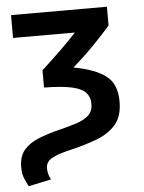

<svg xmlns="http://www.w3.org/2000/svg" viewBox="-52 -564 595 796"><g transform="rotate(-5 245.5 -165.5)"><path d="M35 191Q28 177 19.5 158Q11 139 11 111Q11 65 33.5 38.5Q56 12 94.5 -3.5Q133 -19 182 -31Q223 -41 255 -51.5Q287 -62 305.5 -79Q324 -96 324 -127Q324 -154 308 -172.5Q292 -191 251 -200.5Q210 -210 134 -211V-283Q177 -322 217 -361Q257 -400 281 -427H24V-522H423V-444Q393 -409 351.5 -366.5Q310 -324 263 -283Q351 -267 396 -233.5Q441 -200 441 -126Q441 -65 411.5 -30.5Q382 4 330 23.5Q278 43 209 59Q160 71 138.5 85Q117 99 117 124Q117 137 121 150.5Q125 164 130 171Z"/></g></svg>

Font: Ubuntu Sans SemiBold
Style: Regular
Weight: 600
Designer: Dalton Maag Ltd
Foundry: Dalton Maag Ltd
Version: Version 1.006; ttfautohint (v1.8.4.7-5d5b)